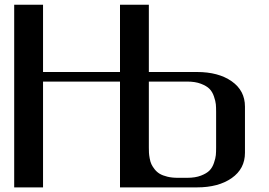

<svg xmlns="http://www.w3.org/2000/svg" viewBox="-20 -812 1165 832"><path d="M791.5 -41.5Q826.2 -41.5 850.8 -51Q875.5 -60.5 887.9 -73.2Q900.4 -85.9 907.2 -106.2Q914.1 -126.5 915.3 -139.9Q916.5 -153.3 916.5 -172.9V-327.1Q916.5 -346.7 915.3 -360.1Q914.1 -373.5 907.2 -393.8Q900.4 -414.1 887.9 -426.8Q875.5 -439.5 850.8 -449Q826.2 -458.5 791.5 -458.5H625V-172.9Q625 -159.7 625.5 -149.9Q626 -140.1 628.7 -125.5Q631.3 -110.8 636.2 -100.3Q641.1 -89.8 650.4 -78.1Q659.7 -66.4 672.4 -58.8Q685.1 -51.3 705.1 -46.4Q725.1 -41.5 750 -41.5ZM500 -791.5H625V-500H708.5H833.5Q926.8 -500 984.1 -459.7Q1041.5 -419.4 1041.5 -350.1V-149.9Q1041.5 -80.6 984.1 -40.3Q926.8 0 833.5 0H708.5H500V-149.9V-458.5H166.5V0H41.5V-791.5H166.5V-500H500Z"/></svg>

Font: Gputeks
Style: Bold
Weight: 600
Width: 8
Version: Version 0.9